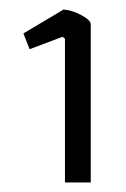

<svg xmlns="http://www.w3.org/2000/svg" viewBox="-20 -714 264 402"><path d="M116 -633 111 -637 42 -611 29 -644 113 -694Q130 -693 150 -682.5Q170 -672 170 -663V-332H116Z"/></svg>

Font: Athiti
Style: Regular
Weight: 400
Designer: CadsonDemak Team
Foundry: CadsonDemak
Version: Version 1.033